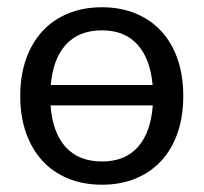

<svg xmlns="http://www.w3.org/2000/svg" viewBox="-20 -505 564 532"><path d="M262.7 -484.9Q314.5 -484.9 356.2 -467.5Q397.9 -450.2 427.2 -418.2Q456.5 -386.2 472.2 -340.8Q487.8 -295.4 487.8 -239.3Q487.8 -182.6 472.2 -137.2Q456.5 -91.8 427.2 -59.8Q397.9 -27.8 356.2 -10.5Q314.5 6.8 262.7 6.8Q210.4 6.8 168.5 -10.5Q126.5 -27.8 97.2 -59.8Q67.9 -91.8 52 -137.2Q36.1 -182.6 36.1 -239.3Q36.1 -295.4 52 -340.8Q67.9 -386.2 97.2 -418.2Q126.5 -450.2 168.5 -467.5Q210.4 -484.9 262.7 -484.9ZM262.7 -57.6Q326.7 -57.6 362.3 -97.9Q397.9 -138.2 403.3 -212.9H120.1Q125.5 -138.2 161.6 -97.9Q197.8 -57.6 262.7 -57.6ZM262.7 -420.9Q198.7 -420.9 162.8 -381.6Q127 -342.3 120.6 -269.5H402.8Q396.5 -342.3 360.8 -381.6Q325.2 -420.9 262.7 -420.9Z"/></svg>

Font: Carlito
Style: Regular
Weight: 400
Designer: Lukasz Dziedzic
Foundry: tyPoland Lukasz Dziedzic
Version: Version 1.103; Beta1; all basic design good, some composites